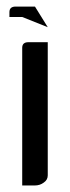

<svg xmlns="http://www.w3.org/2000/svg" viewBox="-20 -567 214 587"><path d="M47.9 0V-420.9Q47.9 -438 66.9 -438H126V-30.8Q126 -17.1 113.8 -8.8Q102.1 0 86.9 0ZM8.8 -515.1V-529.8Q8.8 -546.9 27.8 -546.9H86.9L126 -483.9L47.9 -515.1Z"/></svg>

Font: Hhenum
Style: Regular
Weight: 400
Designer: T. Christopher White
Version: Version 1.0